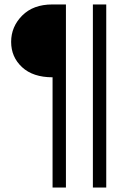

<svg xmlns="http://www.w3.org/2000/svg" viewBox="-20 -694 573 862"><path d="M457 148H397V-674H457ZM276 148H216V-347Q128 -347 79 -392.5Q30 -438 30 -506Q30 -574 79.5 -624Q129 -674 215 -674H276Z"/></svg>

Font: Hind Jalandhar Light
Style: Regular
Weight: 300
Designer: Namrata Goyal
Foundry: Indian Type Foundry
Version: Version 0.702;PS 1.0;hotconv 1.0.81;makeotf.lib2.5.63406